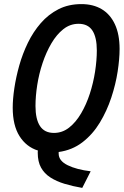

<svg xmlns="http://www.w3.org/2000/svg" viewBox="-20 -729 603 936"><path d="M381 187Q334 179 294.5 167Q255 155 225.5 136Q196 117 180 88Q164 59 164 16Q164 13 164 10.5Q164 8 165 5Q108 -13 75 -65.5Q42 -118 42 -204Q42 -246 50 -299.5Q58 -353 74 -410Q90 -467 116 -520.5Q142 -574 179 -616.5Q216 -659 265 -684Q314 -709 377 -709Q434 -709 475.5 -684.5Q517 -660 540 -611Q563 -562 563 -490Q563 -442 553.5 -380Q544 -318 522.5 -253Q501 -188 466.5 -131Q432 -74 382 -35.5Q332 3 266 12V20Q266 55 310 76.5Q354 98 422 106ZM243 -81Q284 -81 317 -107Q350 -133 375.5 -176.5Q401 -220 418 -272.5Q435 -325 443.5 -380Q452 -435 452 -483Q452 -547 430.5 -580Q409 -613 363 -613Q322 -613 289 -587Q256 -561 230.5 -517.5Q205 -474 187.5 -421.5Q170 -369 161.5 -314.5Q153 -260 153 -212Q153 -148 175 -114.5Q197 -81 243 -81Z"/></svg>

Font: Ubuntu Sans Mono Medium
Style: Italic
Weight: 500
Italic angle: -13.5°
Monospace: yes
Designer: Dalton Maag Ltd
Foundry: Dalton Maag Ltd
Version: Version 1.006